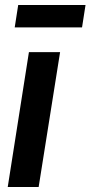

<svg xmlns="http://www.w3.org/2000/svg" viewBox="-20 -750 363 770"><path d="M135 0H11L96 -541H221ZM39 -640 53 -730H323L309 -640Z"/></svg>

Font: Georama ExtraCondensed Thin SemiBold
Style: Italic
Weight: 600
Italic angle: -9°
Version: Version 1.001